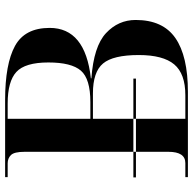

<svg xmlns="http://www.w3.org/2000/svg" viewBox="-22 -732 754 750"><g transform="rotate(-90 355.0 -357.0)"><path d="M37 -203V-213H423V-203ZM38 0H371Q511 0 581.5 -49Q652 -98 652 -204Q652 -272 600.5 -320Q549 -368 424 -377V-379Q621 -401 621 -540Q621 -637 550.5 -675.5Q480 -714 340 -714H38V-704H92Q112 -704 124.5 -691Q137 -678 137 -638V-76Q137 -10 93 -10H38ZM266 -381V-704H326Q412 -704 449 -670Q486 -636 486 -545Q486 -455 454 -418Q422 -381 331 -381ZM266 -10V-371H365Q449 -371 482 -331.5Q515 -292 515 -192Q515 -97 478.5 -53.5Q442 -10 358 -10Z"/></g></svg>

Font: Noto Serif Display Semi
Style: Regular
Weight: 600
Designer: Monotype Design Team
Foundry: Monotype Imaging Inc.
Version: Version 1.900